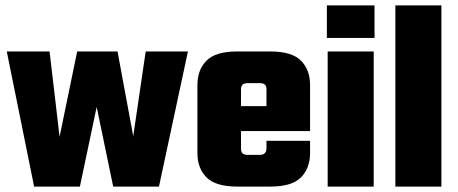

<svg xmlns="http://www.w3.org/2000/svg" viewBox="-20 -689 1690 709"><path d="M518 -499H674L567 0H398L337 -294L275 0H106L5 -499H163L200 -184L265 -499H414L472 -186Z M870 -360V-139Q870 -128 876 -122.5Q882 -117 895 -117H924V0H856Q776 0 742.5 -34Q709 -68 709 -124V-375Q709 -431 742.5 -465Q776 -499 856 -499H923V-382H895Q882 -382 876 -376.5Q870 -371 870 -360ZM964 -227V-360Q964 -371 958 -376.5Q952 -382 939 -382H918V-499H978Q1058 -499 1091.5 -465Q1125 -431 1125 -375V-227ZM964 -141V-169H1125V-124Q1125 -68 1091.5 -34Q1058 0 978 0H918V-117H939Q952 -117 958 -123.5Q964 -130 964 -141ZM1125 -297V-205H750V-297Z M1360 0H1190V-499H1360ZM1187 -549V-669H1363V-549Z M1610 0H1440V-669H1610Z"/></svg>

Font: Teko Variable Light
Style: Regular
Weight: 300
Designer: Manushi Parikh, Jonny Pinhorn
Foundry: Indian Type Foundry
Version: Version 3.000